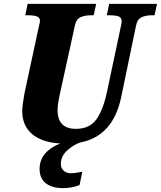

<svg xmlns="http://www.w3.org/2000/svg" viewBox="-20 -734 833 994"><path d="M793 -714 780 -655H768Q733 -655 711.5 -644Q690 -633 684 -600L607 -229Q564 -28 394 4Q356 18 325.5 47Q295 76 295 115Q295 136 309.5 149.5Q324 163 346 163Q369 163 406 155L392 224Q352 240 307 240Q249 240 217 214.5Q185 189 185 141Q185 94 213.5 61Q242 28 292 9Q196 3 145.5 -40.5Q95 -84 95 -159Q95 -175 99 -203Q103 -231 107 -252L179 -587Q187 -619 187 -625Q187 -643 171 -649Q155 -655 122 -655H111L123 -714H478L465 -655H453Q418 -655 396 -644.5Q374 -634 368 -603L291 -252Q278 -194 278 -164Q278 -67 373 -67Q444 -67 479 -116Q514 -165 534 -259L605 -594Q610 -614 610 -625Q610 -643 594 -649Q578 -655 545 -655H533L545 -714Z"/></svg>

Font: Noto Serif NarrowBlack
Style: Italic
Weight: 900
Width: 4
Italic angle: -12°
Designer: Monotype Design Team
Foundry: Monotype Imaging Inc.
Version: Version 1.001